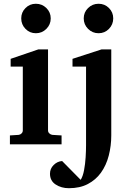

<svg xmlns="http://www.w3.org/2000/svg" viewBox="-20 -760 697 1011"><path d="M247.1 -663.1Q247.1 -630.9 224.1 -607.9Q201.2 -585 168.9 -585Q136.7 -585 114.3 -607.9Q91.8 -630.9 91.8 -663.1Q91.8 -695.3 114.3 -717.8Q136.7 -740.2 168.9 -740.2Q201.2 -740.2 224.1 -717.8Q247.1 -695.3 247.1 -663.1ZM304.2 0H32.2V-46.9L78.1 -49.8Q86.9 -50.8 93.5 -57.4Q100.1 -64 100.1 -73.2V-409.2H36.1V-450.2L182.1 -500H232.9V-73.2Q232.9 -64 240 -57.4Q247.1 -50.8 255.9 -49.8L304.2 -46.9ZM576.2 -663.1Q576.2 -630.9 553.7 -607.9Q531.2 -585 499 -585Q466.8 -585 443.8 -607.9Q420.9 -630.9 420.9 -663.1Q420.9 -695.3 443.8 -717.8Q466.8 -740.2 499 -740.2Q531.2 -740.2 553.7 -717.8Q576.2 -695.3 576.2 -663.1ZM565.9 -46.9Q565.9 7.8 552.7 59.1Q539.6 110.4 511.2 149.9Q484.4 187 442.6 209Q400.9 231 342.8 231Q302.7 231 272.9 211.4Q243.2 191.9 243.2 154.8Q243.2 127.9 262.5 108.9Q281.7 89.8 307.1 87.9L404.8 187Q416.5 168.5 422.6 136.2Q428.7 104 430.9 68.6Q433.1 33.2 433.1 4.9V-409.2H361.8V-450.2L515.1 -500H565.9Z"/></svg>

Font: Charis
Style: Bold
Weight: 700
Designer: Walt Agee, Miriam Martin, Annie Olsen, Victor Gaultney, Lorna Priest, Alan Ward, Bob Hallissy, Martin Hosken, Sharon Cor
Foundry: SIL Global
Version: Version 7.000